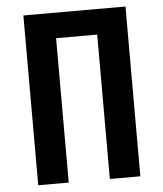

<svg xmlns="http://www.w3.org/2000/svg" viewBox="-53 -781 705 828"><g transform="rotate(-5 300.0 -367.5)"><path d="M79 0V-735H521V0H389V-625H211V0Z"/></g></svg>

Font: Iosevka Custom XBdEx
Style: Regular
Weight: 800
Width: 7
Monospace: yes
Designer: Belleve Invis
Foundry: Belleve Invis
Version: Version 11.2.4; ttfautohint (v1.8.4)